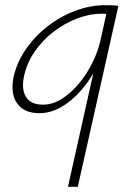

<svg xmlns="http://www.w3.org/2000/svg" viewBox="-20 -433 516 743"><path d="M243 290 362 -243 391 -277Q380 -225 355 -175Q330 -125 294.5 -84Q259 -43 217.5 -19Q176 5 132 5Q74 5 47 -32Q20 -69 32 -133Q45 -192 80.5 -243Q116 -294 166 -332.5Q216 -371 273.5 -392Q331 -413 387 -413Q403 -413 415.5 -412.5Q428 -412 438 -410L281 290ZM146 -28Q184 -28 220 -51Q256 -74 286.5 -111Q317 -148 338.5 -192Q360 -236 369 -278L395 -395L411 -378Q404 -379 393.5 -379.5Q383 -380 374 -380Q327 -380 278.5 -361.5Q230 -343 187 -310Q144 -277 113 -231.5Q82 -186 72 -133Q63 -85 81.5 -56.5Q100 -28 146 -28Z"/></svg>

Font: Ysabeau Infant ExtraLight
Style: Italic
Weight: 250
Italic angle: -12°
Designer: Christian Thalmann (Catharsis Fonts)
Version: Version 2.001;gftools[0.9.30]; featfreeze: ss01,ss02,lnum